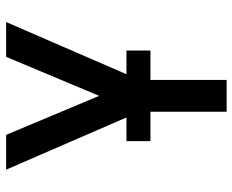

<svg xmlns="http://www.w3.org/2000/svg" viewBox="-88 -472 775 640"><g transform="rotate(-90 300.0 -152.5)"><path d="M247 215V-75L54 -520H170L300 -210L430 -520H546L353 -75V215ZM451 -39H149V-119H451Z"/></g></svg>

Font: Iosevka Custom SmBdEx
Style: Regular
Weight: 600
Width: 7
Monospace: yes
Designer: Belleve Invis
Foundry: Belleve Invis
Version: Version 11.2.4; ttfautohint (v1.8.4)